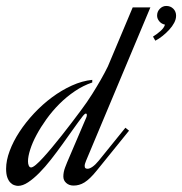

<svg xmlns="http://www.w3.org/2000/svg" viewBox="-120 -620 608 642"><path d="M168 -83Q166 -78.6 164.6 -73.7Q163.1 -68.8 163.1 -65.4Q163.1 -59.6 165.8 -57.6Q168.5 -55.7 172.9 -55.7Q179.7 -55.7 189.5 -62.5Q199.2 -69.3 210 -82.5L299.3 -192.9L311.5 -183.1L203.6 -49.8Q191.9 -35.2 181.6 -25.4Q171.4 -15.6 162.4 -10Q153.3 -4.4 144.3 -2Q135.3 0.5 126 0.5Q111.3 0.5 101.6 -8.1Q91.8 -16.6 91.8 -29.8Q91.8 -44.4 97.7 -60.1Q103.5 -75.7 113.8 -99.1Q118.7 -110.8 126.5 -128.9Q134.3 -147 142.3 -165.8Q150.4 -184.6 157.5 -201.4Q164.6 -218.3 168.5 -227.1Q170.4 -231.4 170.4 -235.4Q170.4 -240.2 167 -240.2Q163.6 -240.2 157.7 -232.9Q142.6 -213.4 125 -188.5Q107.4 -163.6 88.6 -137.5Q69.8 -111.3 50.3 -86.4Q30.8 -61.5 11.5 -42Q-7.8 -22.5 -25.9 -10.5Q-43.9 1.5 -59.6 1.5Q-65.4 1.5 -72.5 -1Q-79.6 -3.4 -85.7 -9.8Q-91.8 -16.1 -95.7 -27.3Q-99.6 -38.6 -99.6 -55.7Q-99.6 -83.5 -87.6 -115.5Q-75.7 -147.5 -54.9 -179.2Q-34.2 -210.9 -6.1 -241Q22 -271 54 -294.7Q85.9 -318.4 120.4 -334Q154.8 -349.6 188.5 -353V-344.2Q158.2 -334 130.4 -315.2Q102.5 -296.4 78.6 -272.5Q54.7 -248.5 35.4 -221.7Q16.1 -194.8 2.2 -168.9Q-11.7 -143.1 -19 -119.9Q-26.4 -96.7 -26.4 -80.6Q-26.4 -71.8 -23.7 -65.9Q-21 -60.1 -16.1 -60.1Q-10.7 -60.1 -0.2 -68.8Q10.3 -77.6 23.9 -92.5Q37.6 -107.4 53.7 -126.7Q69.8 -146 86.4 -167Q103 -188 119.4 -209.5Q135.7 -231 149.9 -250Q171.9 -279.3 188.5 -305.9Q205.1 -332.5 216.8 -353Q230.5 -377 240.7 -397.9L323.7 -595.2H382.8L168 -83ZM391.6 -497.6Q404.3 -505.4 416.5 -516.1Q428.7 -526.9 431.6 -537.6Q419.9 -540 412.6 -548.8Q405.3 -557.6 405.3 -567.9Q405.3 -581.5 414.6 -590.8Q423.8 -600.1 436 -600.1Q450.2 -600.1 459.5 -590.8Q468.8 -581.5 468.8 -567.4Q468.8 -555.7 462.4 -543.7Q456.1 -531.7 446 -520.8Q436 -509.8 423.8 -500Q411.6 -490.2 399.4 -483.9Z"/></svg>

Font: Dynalight
Style: Regular
Weight: 400
Version: Version 1.000